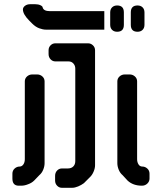

<svg xmlns="http://www.w3.org/2000/svg" viewBox="-20 -789 768 913"><path d="M476 -648V-736H217Q188 -736 183 -753Q183 -759 172.5 -764Q162 -769 147 -769H124Q109 -769 99 -761.5Q89 -754 89 -744Q89 -721 120 -690L133 -677Q149 -661 166.5 -654.5Q184 -648 199 -648H476V-736ZM379 82 407 54Q418 44 425 27.5Q432 11 432 -3V-550Q432 -564 422 -573.5Q412 -583 399 -583H243Q230 -583 220.5 -573.5Q211 -564 211 -550V-532Q211 -517 220.5 -507Q230 -497 243 -497H306Q320 -497 329 -487Q338 -477 338 -463V-23Q338 -7 328.5 2.5Q319 12 303 12H275Q261 12 251.5 22Q242 32 242 47V70Q242 84 251.5 94Q261 104 274 104H323Q336 104 351.5 97.5Q367 91 379 82ZM167 44Q179 34 185.5 18Q192 2 192 -13V-402Q192 -416 181.5 -425.5Q171 -435 156 -435H134Q119 -435 108.5 -425.5Q98 -416 98 -402V-32Q98 -17 91 -7Q84 3 73 3Q60 3 49.5 12.5Q39 22 39 37V60Q39 94 69 94H81Q97 94 114 87Q131 81 143 69Q155 57 167 44ZM563 44 587 70Q613 94 655 94Q670 94 680.5 84Q691 74 691 60V37Q691 22 680.5 12.5Q670 3 657 3Q645 3 638.5 -7.5Q632 -18 632 -32V-402Q632 -416 621.5 -425.5Q611 -435 596 -435H574Q559 -435 548.5 -425.5Q538 -416 538 -402V-13Q538 2 544.5 18Q551 34 563 44ZM634 -638Q649 -638 658 -647Q667 -656 667 -671V-730Q667 -745 658 -754Q649 -763 634 -763Q602 -763 602 -730V-671Q602 -638 634 -638ZM537 -638Q569 -638 569 -671V-730Q569 -763 537 -763Q522 -763 513 -754Q504 -745 504 -730V-671Q504 -656 513 -647Q522 -638 537 -638Z"/></svg>

Font: WDXL Lubrifont SC
Style: Regular
Weight: 400
Designer: [WDXL Lubrifont] Copyright 2020-2022 (c) NightFurySL2001, Skr-ZERO; [ZCOOL QingKe HuangYou] Copyright 2018-2022 (c) The 
Version: Version 2.001;hotconv 1.1.1;makeotfexe 2.6.0